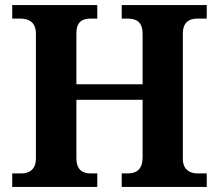

<svg xmlns="http://www.w3.org/2000/svg" viewBox="-20 -734 859 754"><path d="M28 0H362V-53H335C302 -53 280 -70 280 -112V-342H540V-116C540 -70 517 -53 482 -53H458V0H792V-53H755C724 -53 698 -69 698 -111V-601C698 -647 723 -661 755 -661H792V-714H458V-661H481C517 -661 540 -647 540 -601V-403H280V-603C280 -647 302 -661 335 -661H362V-714H28V-661H59C93 -661 121 -647 121 -602V-112C121 -70 97 -53 64 -53H28Z"/></svg>

Font: Noto Serif Georgian Bold
Style: Regular
Weight: 700
Designer: Monotype Design Team, Akaki Razmadze
Foundry: Google LLC
Version: Version 2.003